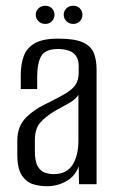

<svg xmlns="http://www.w3.org/2000/svg" viewBox="-20 -639 399 666"><path d="M143 7Q120 7 96.5 0.5Q73 -6 56.5 -29.5Q40 -53 40 -103V-151Q40 -201 70.5 -231.5Q101 -262 154 -286Q188 -303 209.5 -316Q231 -329 242 -345Q253 -361 253 -388V-409Q253 -433 243 -446Q233 -459 216.5 -464Q200 -469 182 -469Q137 -469 123 -444.5Q109 -420 109 -372V-330H52V-378Q52 -415 62 -443.5Q72 -472 100 -488.5Q128 -505 182 -505Q239 -505 267.5 -492Q296 -479 305.5 -455Q315 -431 315 -398V0H254L253 -62Q241 -28 210 -10.5Q179 7 143 7ZM166 -35Q211 -35 231.5 -67Q252 -99 252 -152V-310Q242 -294 219 -281Q196 -268 172 -255Q138 -235 119.5 -213.5Q101 -192 101 -154V-115Q101 -79 111 -62Q121 -45 136 -40Q151 -35 166 -35ZM137 -556Q123 -556 113.5 -565.5Q104 -575 104 -588Q104 -601 113.5 -610Q123 -619 137 -619Q151 -619 160 -610Q169 -601 169 -588Q169 -575 160 -565.5Q151 -556 137 -556ZM234 -556Q220 -556 210.5 -565.5Q201 -575 201 -588Q201 -601 210.5 -610Q220 -619 234 -619Q248 -619 257 -610Q266 -601 266 -588Q266 -575 257 -565.5Q248 -556 234 -556Z"/></svg>

Font: Alumni Sans
Style: Regular
Weight: 400
Designer: Robert E. Leuschke
Foundry: Robert E. Leuschke
Version: Version 1.018